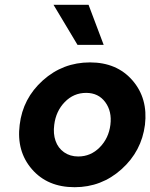

<svg xmlns="http://www.w3.org/2000/svg" viewBox="-20 -770 626 800"><path d="M303 -583 203 -750H349L412 -583ZM291 10Q178 10 113 -65Q48 -140 62 -250Q75 -360 158.5 -435Q242 -510 355 -510Q467 -510 532 -435Q597 -360 584 -250Q570 -140 486.5 -65Q403 10 291 10ZM306 -118Q358 -118 395.5 -156Q433 -194 440 -250Q447 -306 418.5 -344.5Q390 -383 339 -383Q287 -383 250 -345Q213 -307 206 -250Q201 -213 211.5 -183Q222 -153 247 -135.5Q272 -118 306 -118Z"/></svg>

Font: Orkney
Style: BoldItalic
Weight: 700
Designer: Samuel Oakes and Alfredo Marco Pradil
Foundry: Alfredo Marco Pradil
Version: 1.0; ttfautohint (v1.5)